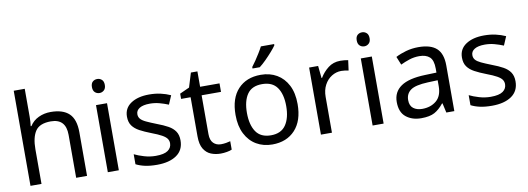

<svg xmlns="http://www.w3.org/2000/svg" viewBox="-60 -1133 4152 1511"><g transform="rotate(-10 2016.0 -378.0)"><path d="M173 -537Q173 -497 168 -462H174Q200 -503 244.5 -524Q289 -545 341 -545Q439 -545 488 -498.5Q537 -452 537 -349V0H450V-343Q450 -472 330 -472Q240 -472 206.5 -421.5Q173 -371 173 -277V0H85V-760H173Z M748 -737Q768 -737 783.5 -723.5Q799 -710 799 -681Q799 -653 783.5 -639Q768 -625 748 -625Q726 -625 711 -639Q696 -653 696 -681Q696 -710 711 -723.5Q726 -737 748 -737ZM791 -536V0H703V-536Z M1310 -148Q1310 -70 1252 -30Q1194 10 1096 10Q1040 10 999.5 1Q959 -8 928 -24V-104Q960 -88 1005.5 -74.5Q1051 -61 1098 -61Q1165 -61 1195 -82.5Q1225 -104 1225 -140Q1225 -160 1214 -176Q1203 -192 1174.5 -208Q1146 -224 1093 -244Q1041 -264 1004 -284Q967 -304 947 -332Q927 -360 927 -404Q927 -472 982.5 -509Q1038 -546 1128 -546Q1177 -546 1219.5 -536.5Q1262 -527 1299 -510L1269 -440Q1235 -454 1198 -464Q1161 -474 1122 -474Q1068 -474 1039.5 -456.5Q1011 -439 1011 -409Q1011 -387 1024 -371.5Q1037 -356 1067.5 -341.5Q1098 -327 1149 -307Q1200 -288 1236 -268Q1272 -248 1291 -219.5Q1310 -191 1310 -148Z M1619 -62Q1639 -62 1660 -65.5Q1681 -69 1694 -73V-6Q1680 1 1654 5.5Q1628 10 1604 10Q1562 10 1526.5 -4.5Q1491 -19 1469 -55Q1447 -91 1447 -156V-468H1371V-510L1448 -545L1483 -659H1535V-536H1690V-468H1535V-158Q1535 -109 1558.5 -85.5Q1582 -62 1619 -62Z M2267 -269Q2267 -136 2199.5 -63Q2132 10 2017 10Q1946 10 1890.5 -22.5Q1835 -55 1803 -117.5Q1771 -180 1771 -269Q1771 -402 1838 -474Q1905 -546 2020 -546Q2093 -546 2148.5 -513.5Q2204 -481 2235.5 -419.5Q2267 -358 2267 -269ZM1862 -269Q1862 -174 1899.5 -118.5Q1937 -63 2019 -63Q2100 -63 2138 -118.5Q2176 -174 2176 -269Q2176 -364 2138 -418Q2100 -472 2018 -472Q1936 -472 1899 -418Q1862 -364 1862 -269ZM2167 -756Q2155 -738 2130 -709.5Q2105 -681 2076.5 -652.5Q2048 -624 2024 -606H1966V-618Q1981 -637 1998.5 -663Q2016 -689 2033 -716.5Q2050 -744 2061 -766H2167Z M2656 -546Q2671 -546 2688.5 -544.5Q2706 -543 2719 -540L2708 -459Q2695 -462 2679.5 -464Q2664 -466 2650 -466Q2609 -466 2573 -443.5Q2537 -421 2515.5 -380.5Q2494 -340 2494 -286V0H2406V-536H2478L2488 -438H2492Q2518 -482 2559 -514Q2600 -546 2656 -546Z M2864 -737Q2884 -737 2899.5 -723.5Q2915 -710 2915 -681Q2915 -653 2899.5 -639Q2884 -625 2864 -625Q2842 -625 2827 -639Q2812 -653 2812 -681Q2812 -710 2827 -723.5Q2842 -737 2864 -737ZM2907 -536V0H2819V-536Z M3280 -545Q3378 -545 3425 -502Q3472 -459 3472 -365V0H3408L3391 -76H3387Q3352 -32 3313.5 -11Q3275 10 3207 10Q3134 10 3086 -28.5Q3038 -67 3038 -149Q3038 -229 3101 -272.5Q3164 -316 3295 -320L3386 -323V-355Q3386 -422 3357 -448Q3328 -474 3275 -474Q3233 -474 3195 -461.5Q3157 -449 3124 -433L3097 -499Q3132 -518 3180 -531.5Q3228 -545 3280 -545ZM3306 -259Q3206 -255 3167.5 -227Q3129 -199 3129 -148Q3129 -103 3156.5 -82Q3184 -61 3227 -61Q3295 -61 3340 -98.5Q3385 -136 3385 -214V-262Z M3987 -148Q3987 -70 3929 -30Q3871 10 3773 10Q3717 10 3676.5 1Q3636 -8 3605 -24V-104Q3637 -88 3682.5 -74.5Q3728 -61 3775 -61Q3842 -61 3872 -82.5Q3902 -104 3902 -140Q3902 -160 3891 -176Q3880 -192 3851.5 -208Q3823 -224 3770 -244Q3718 -264 3681 -284Q3644 -304 3624 -332Q3604 -360 3604 -404Q3604 -472 3659.5 -509Q3715 -546 3805 -546Q3854 -546 3896.5 -536.5Q3939 -527 3976 -510L3946 -440Q3912 -454 3875 -464Q3838 -474 3799 -474Q3745 -474 3716.5 -456.5Q3688 -439 3688 -409Q3688 -387 3701 -371.5Q3714 -356 3744.5 -341.5Q3775 -327 3826 -307Q3877 -288 3913 -268Q3949 -248 3968 -219.5Q3987 -191 3987 -148Z"/></g></svg>

Font: Noto Sans Hanunoo
Style: Regular
Weight: 400
Designer: Monotype Design Team
Foundry: Monotype Imaging Inc.
Version: Version 2.003; ttfautohint (v1.8.4.7-5d5b)